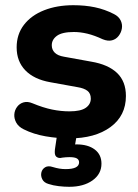

<svg xmlns="http://www.w3.org/2000/svg" viewBox="-20 -521 532 738"><path d="M246 11Q202 11 155.5 3Q109 -5 71 -24Q51 -34 42.5 -49.5Q34 -65 35 -81Q36 -97 45.5 -110Q55 -123 70.5 -127.5Q86 -132 105 -124Q146 -107 180 -100Q214 -93 247 -93Q290 -93 309.5 -106.5Q329 -120 329 -142Q329 -162 316 -172Q303 -182 278 -186L173 -205Q111 -216 77.5 -250.5Q44 -285 44 -339Q44 -389 72 -425.5Q100 -462 149.5 -481.5Q199 -501 262 -501Q307 -501 345 -493Q383 -485 418 -467Q436 -458 443.5 -443Q451 -428 448.5 -412Q446 -396 436 -383Q426 -370 410.5 -366Q395 -362 375 -370Q343 -385 316 -391.5Q289 -398 264 -398Q219 -398 199 -383.5Q179 -369 179 -347Q179 -330 190.5 -318.5Q202 -307 226 -303L331 -284Q396 -273 430 -240.5Q464 -208 464 -152Q464 -76 404.5 -32.5Q345 11 246 11ZM246 197Q227 197 205.5 194.5Q184 192 166 186Q149 181 142.5 168Q136 155 139 142Q142 129 153.5 122Q165 115 183 121Q196 125 208 127Q220 129 232 129Q258 129 271 122.5Q284 116 284 103Q284 93 275.5 88Q267 83 247 83Q240 83 233 83.5Q226 84 219 85Q212 87 206.5 86Q201 85 196 81Q192 77 191 70.5Q190 64 191 54L202 -20H278L265 56L228 42Q240 38 252 36Q264 34 274 34Q318 34 344 53.5Q370 73 370 108Q370 148 335.5 172.5Q301 197 246 197Z"/></svg>

Font: Nunito ExtraLight ExtraBold
Style: Regular
Weight: 800
Version: Version 3.602